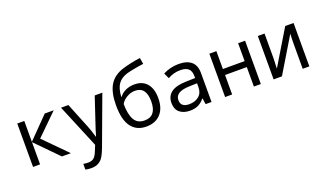

<svg xmlns="http://www.w3.org/2000/svg" viewBox="-90 -1376 3780 2232"><g transform="rotate(-20 1800.0 -260.0)"><path d="M103 -537H190V-279L443 -537H554L293 -281L571 0H460L190 -275V0H103Z M664 237V166Q696 172 724 172Q769 172 794.5 150Q820 128 840 76L869 5L644 -536H735L862 -221Q885 -165 909 -81H912Q933 -155 956 -222L1061 -536H1155L931 69Q908 130 885.5 166.5Q863 203 827 224Q791 245 736 245Q702 245 664 237Z M1254 -342Q1254 -499 1307.5 -590Q1361 -681 1484 -719Q1523 -731 1586.5 -745Q1650 -759 1703 -765L1716 -688Q1665 -682 1604 -670.5Q1543 -659 1506 -649Q1425 -624 1388 -569.5Q1351 -515 1345 -415H1351Q1376 -451 1425 -475Q1474 -499 1537 -499Q1637 -499 1691 -434.5Q1745 -370 1745 -255Q1745 -128 1680.5 -59Q1616 10 1504 10Q1383 10 1318.5 -76.5Q1254 -163 1254 -342ZM1655 -248Q1655 -335 1621.5 -381Q1588 -427 1520 -427Q1478 -427 1441 -411Q1404 -395 1378 -371Q1352 -347 1343 -326Q1344 -200 1382 -132Q1420 -64 1509 -64Q1655 -64 1655 -248Z M1869 -147Q1869 -318 2112 -324L2227 -327V-349Q2227 -416 2193 -444Q2159 -472 2095 -472Q2011 -472 1939 -430L1907 -499Q1999 -546 2100 -546Q2203 -546 2257 -499.5Q2311 -453 2311 -359V0H2238L2227 -74H2223Q2190 -32 2146.5 -11Q2103 10 2045 10Q1964 10 1916.5 -30Q1869 -70 1869 -147ZM2227 -214V-262L2131 -259Q2039 -256 1997.5 -228.5Q1956 -201 1956 -151Q1956 -106 1983.5 -85Q2011 -64 2061 -64Q2132 -64 2179.5 -102.5Q2227 -141 2227 -214Z M2479 -536H2566V-315H2835V-536H2921V0H2835V-241H2566V0H2479Z M3079 -537H3162V-226Q3162 -192 3157 -104L3418 -537H3521V0H3439V-302Q3439 -365 3443 -433L3182 0H3079Z"/></g></svg>

Font: Noto Sans Mono UI
Style: Regular
Weight: 400
Monospace: yes
Designer: Monotype Design team
Foundry: Monotype Imaging Inc.
Version: Version 1.000